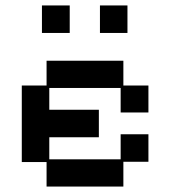

<svg xmlns="http://www.w3.org/2000/svg" viewBox="-20 -673 626 705"><path d="M151 12V-78H60V-359H151V-450H433V-359H525V-260H423V-350H161V-270H343V-169H161V-88H423V-180H525V-79H433V12ZM134 -552V-653H236V-552ZM347 -552V-653H448V-552Z"/></svg>

Font: Pixelify Sans
Style: Regular
Weight: 400
Designer: Stefie Justprince
Foundry: Typecalism Foundryline
Version: Version 1.000;February 13, 2025;FontCreator 15.0.0.3015 64-b